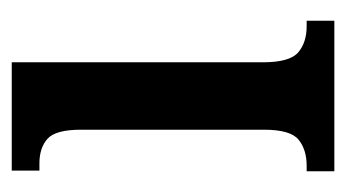

<svg xmlns="http://www.w3.org/2000/svg" viewBox="-148 -428 576 319"><g transform="rotate(-90 139.5 -268.0)"><path d="M15 0V-46H24Q51 -46 67.5 -59.5Q84 -73 84 -117V-421Q84 -463 69 -476.5Q54 -490 28 -490H16V-536H196V-119Q196 -74 212.5 -60Q229 -46 256 -46H265V0Z"/></g></svg>

Font: Noto Serif Tamil ExtraCondensed SemiBold
Style: Regular
Weight: 600
Width: 2
Designer: Indian Type Foundry, Tom Grace, and the Monotype Design Team
Foundry: Monotype Imaging Inc.
Version: Version 2.004; ttfautohint (v1.8.4.7-5d5b)